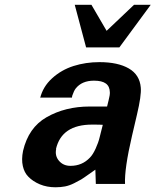

<svg xmlns="http://www.w3.org/2000/svg" viewBox="-20 -773 655 809"><path d="M615.2 -752.9 482.9 -573.2H342.8L294.9 -752.9H365.2L429.2 -643.1L544.9 -752.9ZM148.9 -361.8V-358.9Q160.6 -407.7 199.5 -443.1Q238.3 -478.5 289.8 -494.9Q341.3 -511.2 398.9 -511.2Q476.6 -511.2 522.7 -484.6Q568.8 -458 573.2 -403.8Q576.2 -370.6 557.1 -290L536.1 -200.2Q503.9 -61.5 506.8 2H383.8L381.8 -58.1Q376.5 -54.7 354 -38.6Q331.5 -22.5 322 -16.8Q312.5 -11.2 292.7 -1.2Q272.9 8.8 254.2 12.5Q235.4 16.1 213.9 16.1Q177.7 16.1 147.9 3.7Q118.2 -8.8 99.1 -28.8Q82.5 -45.4 76.2 -73.2Q69.8 -101.1 77.1 -137.2Q100.1 -235.4 175.8 -278.8Q254.9 -324.2 357.9 -324.2H431.2Q432.1 -329.1 437.7 -350.8Q443.4 -372.6 442.9 -383.8Q442.4 -409.2 426 -421.1Q409.7 -433.1 376 -433.1Q324.7 -433.1 298.8 -399.9Q291.5 -390.6 284.2 -369.1L283.2 -361.8ZM215.8 -145 216.8 -146Q210.4 -116.7 228.5 -95.5Q246.6 -74.2 276.9 -74.2Q326.2 -74.2 358.9 -108.9Q371.1 -121.1 382.8 -146.5Q394.5 -171.9 399.9 -194.8Q406.2 -218.8 413.1 -247.1Q401.9 -248 368.2 -248Q239.7 -248 215.8 -145Z"/></svg>

Font: Perun
Style: Bold Italic
Weight: 700
Italic angle: -12°
Foundry: Copyright (c) Stefan Peev, Context Ltd, 2016
Version: Version 001.000